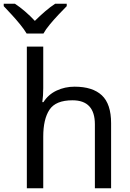

<svg xmlns="http://www.w3.org/2000/svg" viewBox="-59 -1010 697 1030"><path d="M173 -760V-537Q173 -497 168 -462H174Q200 -503 244.5 -524Q289 -545 341 -545Q438 -545 487.5 -498.5Q537 -452 537 -349V0H450V-343Q450 -472 330 -472Q240 -472 206.5 -421.5Q173 -371 173 -277V0H85V-760ZM84 -830Q71 -852 49 -879Q27 -906 3 -932Q-21 -958 -39 -977V-990H21Q47 -973 75 -949Q103 -925 128 -898Q155 -925 183 -949Q211 -973 237 -990H299V-977Q280 -958 255.5 -932Q231 -906 208.5 -879Q186 -852 174 -830Z"/></svg>

Font: Noto Sans
Style: Regular
Weight: 400
Designer: Monotype Design Team
Foundry: Monotype Imaging Inc.
Version: Version 1.902